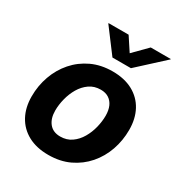

<svg xmlns="http://www.w3.org/2000/svg" viewBox="-179 -882 960 1020"><g transform="rotate(30 301.5 -371.5)"><path d="M263.2 11.2Q190.4 11.2 138.7 -16.8Q86.9 -44.9 59.3 -95.7Q31.7 -146.5 31.7 -214.8Q31.7 -280.3 53 -339.6Q74.2 -398.9 114.5 -445.1Q154.8 -491.2 211.4 -517.8Q268.1 -544.4 338.9 -544.4Q411.6 -544.4 463.4 -516.4Q515.1 -488.3 542.5 -437.5Q569.8 -386.7 569.8 -318.4Q569.8 -253.4 549.1 -194.1Q528.3 -134.8 488.3 -88.6Q448.2 -42.5 391.6 -15.6Q335 11.2 263.2 11.2ZM269 -105Q308.6 -105 337.9 -125.5Q367.2 -146 386.2 -178.7Q405.3 -211.4 414.6 -249.3Q423.8 -287.1 423.8 -321.3Q423.8 -354.5 413.3 -378.4Q402.8 -402.3 382.6 -415.5Q362.3 -428.7 333 -428.7Q293.5 -428.7 264.2 -408.2Q234.9 -387.7 215.8 -355.2Q196.8 -322.8 187.3 -284.9Q177.7 -247.1 177.7 -211.9Q177.7 -163.1 201.4 -134Q225.1 -105 269 -105ZM314 -755.4 368.2 -672.9 449.7 -755.4H572.8L572.3 -752.9L413.6 -607.4H300.3L190.9 -752.9L191.4 -755.4Z"/></g></svg>

Font: Inter 20pt
Style: Bold Italic
Weight: 700
Italic angle: -9.3988°
Version: Version 4.001;git-66647c0bb